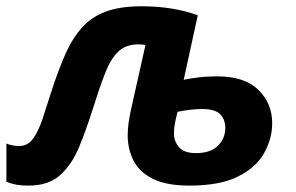

<svg xmlns="http://www.w3.org/2000/svg" viewBox="-49 -576 935 606"><path d="M548.8 9.8Q477.1 9.8 434.3 -11.2Q391.6 -32.2 372.8 -68.4Q354 -104.5 354 -149.9Q354 -185.5 366.2 -237.8L410.2 -434.1Q404.8 -435.1 399.2 -435.5Q393.6 -436 388.2 -436Q348.1 -436 324.2 -413.1Q300.3 -390.1 282.7 -345Q265.1 -299.8 244.1 -232.9Q223.1 -166 200.2 -110.8Q177.2 -55.7 140.4 -22.9Q103.5 9.8 41 9.8Q18.6 9.8 3.4 7.1Q-11.7 4.4 -28.8 -2V-123Q-10.7 -115.2 12.2 -115.2Q38.6 -115.2 55.4 -138.4Q72.3 -161.6 85.2 -200.7Q98.1 -239.7 112.8 -286.1Q134.8 -354.5 157.2 -405Q179.7 -455.6 210 -489.3Q240.2 -522.9 285.4 -539.6Q330.6 -556.2 397.9 -556.2Q448.7 -556.2 493.4 -548.8Q538.1 -541.5 575.2 -527.8L530.8 -324.2Q552.2 -328.6 578.1 -331.8Q604 -335 637.2 -335Q722.7 -335 766.4 -292.5Q810.1 -250 810.1 -187Q810.1 -139.2 785.2 -93.8Q760.3 -48.3 703.1 -19.3Q646 9.8 548.8 9.8ZM569.8 -92.8Q615.7 -92.8 638.9 -116.2Q662.1 -139.6 662.1 -171.9Q662.1 -199.2 645.8 -215.6Q629.4 -231.9 588.9 -231.9Q554.7 -231.9 511.2 -223.1Q504.9 -196.8 502.4 -182.9Q500 -168.9 500 -154.8Q500 -130.4 515.9 -111.6Q531.7 -92.8 569.8 -92.8Z"/></svg>

Font: Open Sans
Style: Bold Italic
Weight: 700
Italic angle: -12°
Designer: Monotype Design Team
Foundry: Monotype Imaging Inc.
Version: Version 3.003; ttfautohint (v1.8.4)